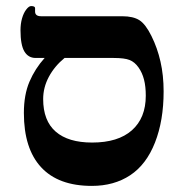

<svg xmlns="http://www.w3.org/2000/svg" viewBox="-20 -607 609 636"><path d="M47.9 -506.8Q47.9 -528.3 53 -546.1Q58.1 -564 66.9 -575.4Q75.7 -586.9 83 -586.9Q96.2 -586.9 96.2 -580.1V-568.8Q96.2 -553.2 116.2 -553.2H384.8Q421.4 -553.2 441.9 -540Q462.4 -526.9 481.9 -487.3Q501.5 -447.8 511.7 -402.6Q522 -357.4 522 -304.2Q522 -207.5 493.4 -134.8Q464.8 -62 411.4 -26.6Q357.9 8.8 284.2 8.8Q173.3 8.8 116.2 -53Q59.1 -114.7 59.1 -232.9Q59.1 -293 77.6 -336.4Q96.2 -379.9 127.9 -415H98.1Q73.7 -415 60.8 -436.5Q47.9 -458 47.9 -506.8ZM462.9 -290Q462.9 -320.8 457 -343.5Q451.2 -366.2 438.7 -383.8Q426.3 -401.4 409.4 -408.2Q392.6 -415 356 -415H193.8Q160.6 -387.7 141.8 -352.5Q123 -317.4 123 -278.8Q123 -207 164.6 -170.9Q206.1 -134.8 285.2 -134.8Q371.1 -134.8 417 -175.5Q462.9 -216.3 462.9 -290Z"/></svg>

Font: Tinos
Style: Bold
Weight: 700
Designer: Steve Matteson
Foundry: Monotype Imaging Inc.
Version: Version 1.23